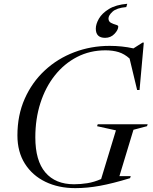

<svg xmlns="http://www.w3.org/2000/svg" viewBox="-20 -962 788 992"><path d="M362.5 -10Q396.5 -10 431.2 -15.5Q466 -21 502.5 -37L579 -288.5L481.5 -310L485 -320H743L739.5 -310L669.5 -291.5L597 -52H655.5L652 -41.5Q562 -14 496.2 -2Q430.5 10 369 10Q282 10 214.5 -22.8Q147 -55.5 108.5 -116.5Q70 -177.5 70 -262.5Q70 -367 107.8 -452Q145.5 -537 211.5 -598.2Q277.5 -659.5 363.8 -692.2Q450 -725 546.5 -725Q610.5 -725 669.5 -712L716.5 -742H723L701 -497H688.5L649.5 -659.5Q623 -683.5 592.8 -692.8Q562.5 -702 525 -702Q445 -702 378.5 -667.8Q312 -633.5 263.5 -572.5Q215 -511.5 188.8 -429.8Q162.5 -348 162.5 -252.5Q162.5 -131.5 214.5 -70.8Q266.5 -10 362.5 -10ZM591 -825Q591 -807.5 571.5 -787Q552 -766.5 523 -766.5Q475 -766.5 475 -814Q475 -837.5 491 -865.5Q507 -893.5 542.8 -915.5Q578.5 -937.5 637.5 -942.5L632.5 -925.5Q582.5 -921 561.5 -901.8Q540.5 -882.5 540.5 -866.5Q540.5 -851 553.2 -844.2Q566 -837.5 578.5 -834.2Q591 -831 591 -825Z"/></svg>

Font: Newsreader Display
Style: Italic
Weight: 400
Italic angle: -17°
Designer: Hugues Gentile
Foundry: Production Type
Version: Version 1.001